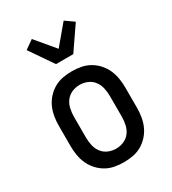

<svg xmlns="http://www.w3.org/2000/svg" viewBox="-189 -873 878 981"><g transform="rotate(-30 250.0 -382.5)"><path d="M250 8Q223 8 196 3Q169 -2 145.5 -15.5Q122 -29 103.5 -49.5Q85 -70 74 -94.5Q63 -119 58.5 -146Q54 -173 54 -200V-320Q54 -347 58.5 -374Q63 -401 74 -425.5Q85 -450 103.5 -470.5Q122 -491 145.5 -504.5Q169 -518 196 -523Q223 -528 250 -528Q277 -528 304 -523Q331 -518 354.5 -504.5Q378 -491 396.5 -470.5Q415 -450 426 -425.5Q437 -401 441.5 -374Q446 -347 446 -320V-200Q446 -173 441.5 -146Q437 -119 426 -94.5Q415 -70 396.5 -49.5Q378 -29 354.5 -15.5Q331 -2 304 3Q277 8 250 8ZM250 -72Q274 -72 296 -81.5Q318 -91 332 -110Q346 -129 351 -152.5Q356 -176 356 -200V-320Q356 -344 351 -367.5Q346 -391 332 -410Q318 -429 296 -438.5Q274 -448 250 -448Q226 -448 204 -438.5Q182 -429 168 -410Q154 -391 149 -367.5Q144 -344 144 -320V-200Q144 -176 149 -152.5Q154 -129 168 -110Q182 -91 204 -81.5Q226 -72 250 -72ZM199 -600 105 -737 156 -773 250 -661 344 -773 395 -737 301 -600Z"/></g></svg>

Font: Iosevka Custom Medium
Style: Regular
Weight: 500
Monospace: yes
Designer: Belleve Invis
Foundry: Belleve Invis
Version: Version 32.5.0; ttfautohint (v1.8.4)